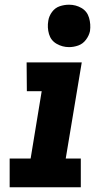

<svg xmlns="http://www.w3.org/2000/svg" viewBox="-20 -795 472 815"><path d="M21 0H323V-122H259L327 -530H93L94 -408H157L110 -122H21ZM273 -595Q293 -595 312.5 -602Q332 -609 345 -626.5Q358 -644 362 -663Q366 -692 358 -719.5Q350 -747 326 -761Q302 -775 273 -775Q253 -775 233.5 -768.5Q214 -762 201 -744.5Q188 -727 185 -707Q180 -678 188 -650.5Q196 -623 220.5 -609Q245 -595 273 -595Z"/></svg>

Font: Iosevka Sparkle Heavy Oblique
Style: Regular
Weight: 900
Italic angle: -9°
Designer: Belleve Invis
Foundry: Belleve Invis
Version: Version 4.5.0; ttfautohint (v1.8.3)